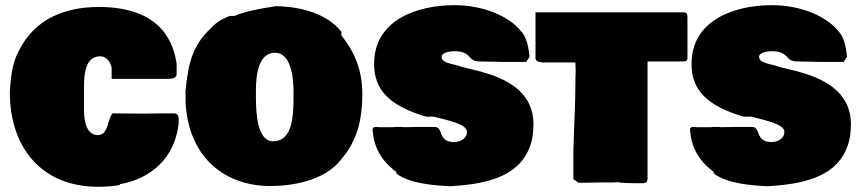

<svg xmlns="http://www.w3.org/2000/svg" viewBox="-20 -717 3282 733"><path d="M355.5 -3.9C379.9 -3.9 414.1 -5.9 437.5 -10.7V-13.7C553.7 -34.2 647.5 -111.3 662.1 -246.1V-264.6C661.1 -276.4 657.2 -284.2 644.5 -284.2H608.4C581.1 -284.2 554.7 -283.2 527.3 -283.2C488.3 -283.2 449.2 -284.2 410.2 -284.2C388.7 -262.7 395.5 -201.2 353.5 -201.2C302.7 -201.2 300.8 -275.4 300.8 -294.9V-349.6C300.8 -406.2 293.9 -502 363.3 -502C387.7 -502 403.3 -477.5 406.2 -458V-416H615.2C635.7 -416 651.4 -417 654.3 -431.6V-473.6C638.7 -585 566.4 -690.4 357.4 -690.4C236.3 -690.4 113.3 -650.4 50.8 -520.5V-521.5C24.4 -468.8 22.5 -423.8 17.6 -371.1V-364.3C17.6 -161.1 132.1 -3.9 355.5 -3.9Z M688.5 -353.5V-324.2C701.2 -107.4 846.7 -6.8 1011.7 -6.8C1094.7 -6.8 1216.8 -26.4 1279.3 -104.5L1298.8 -128.9C1343.8 -190.4 1363.3 -261.7 1363.3 -357.4C1363.3 -454.1 1330.1 -523.4 1283.2 -582V-595.7C1219.7 -677.7 1094.7 -693.4 1032.2 -693.4C973.5 -684.1 920.7 -675.2 875 -656.2H856.4C828.1 -644.5 804.7 -631.8 785.2 -609.4L773.4 -597.7C702.1 -526.4 696.3 -440.4 687.5 -364.3ZM957 -349.6V-371.1C957 -437.5 968.8 -515.6 1030.3 -515.6C1088.9 -515.6 1100.6 -426.8 1100.6 -367.2V-349.6C1100.6 -272.5 1096.7 -177.7 1022.5 -177.7C960 -177.7 957 -292 957 -349.6Z M1810.5 -482.4C1844.7 -482.4 1877 -480.5 1905.3 -480.5H1988.3L2002 -500C1997.1 -536.1 1993.2 -574.2 1965.8 -601.6C1920 -656.6 1823.1 -697.3 1714.8 -697.3C1572.3 -697.3 1408.2 -640.9 1408.2 -472.7C1408.2 -376 1463.9 -313.5 1607.4 -271.5H1636.7C1678.7 -259.8 1762.7 -245.1 1762.7 -213.9C1762.7 -186.5 1735.4 -174.8 1712.9 -174.8C1649.4 -174.8 1674.8 -232.4 1638.7 -232.4H1616.2C1585 -232.4 1547.9 -232.4 1519.5 -231.4C1516.6 -232.4 1514.6 -232.4 1512.7 -232.4H1500C1493.2 -232.4 1487.3 -232.4 1480.5 -231.4H1430.7C1424.8 -231.4 1418.9 -232.4 1413.1 -232.4C1406.2 -232.4 1402.3 -228.5 1402.3 -220.7C1407.2 -158.2 1431.6 -106.4 1493.2 -60.5V-54.7C1543 -15.6 1640.6 -8.8 1699.2 -5.9C1817.4 -13.7 1961.9 -33.2 2004.9 -163.1V-162.1C2012.7 -185.5 2016.6 -210.9 2016.6 -242.2C2016.6 -371.1 1906.2 -418.9 1813.5 -444.3L1741.9 -461.9C1720.5 -472.6 1666 -472.7 1666 -500C1666 -518.6 1705.1 -521.5 1711.9 -521.5C1785.4 -521.5 1762.2 -482.4 1810.5 -482.4Z M2024.4 -494.1C2024.4 -481.4 2043.9 -478.5 2054.7 -478.5H2176.8C2176.8 -470.7 2177.7 -452.1 2177.7 -443.4C2177.7 -435.5 2176.8 -426.8 2176.8 -418.9V-406.2C2176.8 -312.5 2170.9 -227.5 2168.9 -138.7V-33.2L2188.5 -19.5H2215.8C2239.3 -19.5 2257.8 -20.5 2280.3 -20.5H2319.3C2327.1 -20.5 2335 -21.5 2342.8 -21.5C2342.8 -18.6 2379.9 -17.6 2405.3 -17.6H2436.5C2450.2 -19.5 2450.2 -24.4 2452.1 -33.2V-482.4H2590.8C2595.7 -482.4 2603.5 -483.4 2604.5 -494.1V-650.4C2604.5 -659.2 2604.5 -668 2592.8 -669.9H2024.4Z M3022.5 -482.4C3056.6 -482.4 3088.9 -480.5 3117.2 -480.5H3200.2L3213.9 -500C3209 -536.1 3205.1 -574.2 3177.7 -601.6C3131.9 -656.6 3035.1 -697.3 2926.8 -697.3C2784.3 -697.3 2620.1 -640.9 2620.1 -472.7C2620.1 -376 2675.8 -313.5 2819.3 -271.5H2848.6C2890.6 -259.8 2974.6 -245.1 2974.6 -213.9C2974.6 -186.5 2947.3 -174.8 2924.8 -174.8C2861.3 -174.8 2886.7 -232.4 2850.6 -232.4H2828.1C2796.9 -232.4 2759.8 -232.4 2731.4 -231.4C2728.5 -232.4 2726.6 -232.4 2724.6 -232.4H2711.9C2705.1 -232.4 2699.2 -232.4 2692.4 -231.4H2642.6C2636.7 -231.4 2630.9 -232.4 2625 -232.4C2618.2 -232.4 2614.3 -228.5 2614.3 -220.7C2619.1 -158.2 2643.6 -106.4 2705.1 -60.5V-54.7C2754.9 -15.6 2852.5 -8.8 2911.1 -5.9C3029.3 -13.7 3173.8 -33.2 3216.8 -163.1V-162.1C3224.6 -185.5 3228.5 -210.9 3228.5 -242.2C3228.5 -371.1 3118.2 -418.9 3025.4 -444.3L2953.9 -461.9C2932.4 -472.6 2877.9 -472.7 2877.9 -500C2877.9 -518.6 2917 -521.5 2923.8 -521.5C2997.3 -521.5 2974.1 -482.4 3022.5 -482.4Z"/></svg>

Font: Bowlby One SC
Style: Regular
Weight: 400
Width: 1
Version: Version 1.2